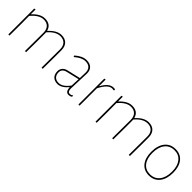

<svg xmlns="http://www.w3.org/2000/svg" viewBox="217 -1403 2354 2354"><g transform="rotate(45 1393.5 -226.0)"><path d="M120 -453V-374H125Q202 -457 280 -457Q381 -457 404 -370H409Q488 -457 568 -457Q630 -457 664 -421.5Q698 -386 698 -321V-194L696 0H676L678 -320Q678 -375 649 -406Q620 -437 568 -437Q487 -437 409 -345Q410 -337 410 -321V-194L408 0H388L390 -320Q390 -375 361 -406Q332 -437 280 -437Q200 -437 120 -341L121 -196L120 0H100V-449Z M1003 -457Q1060 -457 1090.5 -427.5Q1121 -398 1121 -344Q1121 -332 1116 -209Q1111 -86 1111 -73Q1111 -17 1147 -17Q1171 -17 1189 -32L1195 -29L1191 -11Q1171 3 1146 3Q1092 3 1091 -73H1088Q1024 2 957 5Q903 5 873.5 -24.5Q844 -54 844 -107Q844 -143 865.5 -168Q887 -193 926 -202L1098 -242L1101 -340Q1101 -387 1075.5 -412Q1050 -437 1002 -437Q939 -437 865 -372L859 -374L854 -389Q931 -457 1003 -457ZM1097 -221 931 -182Q864 -166 864 -107Q864 -64 888 -39.5Q912 -15 956 -15Q1025 -15 1092 -106Z M1335 -453V-342H1339Q1399 -452 1475 -452Q1488 -452 1502 -450V-431L1497 -429Q1482 -432 1470 -432Q1401 -432 1335 -301V0H1315V-449Z M1632 -453V-374H1637Q1714 -457 1792 -457Q1893 -457 1916 -370H1921Q2000 -457 2080 -457Q2142 -457 2176 -421.5Q2210 -386 2210 -321V-194L2208 0H2188L2190 -320Q2190 -375 2161 -406Q2132 -437 2080 -437Q1999 -437 1921 -345Q1922 -337 1922 -321V-194L1920 0H1900L1902 -320Q1902 -375 1873 -406Q1844 -437 1792 -437Q1712 -437 1632 -341L1633 -196L1632 0H1612V-449Z M2546 -457Q2631 -457 2680 -396.5Q2729 -336 2729 -230Q2729 -121 2678.5 -58Q2628 5 2539 5Q2454 5 2405 -55.5Q2356 -116 2356 -222Q2356 -331 2406.5 -394Q2457 -457 2546 -457ZM2546 -437Q2467 -437 2421.5 -380Q2376 -323 2376 -222Q2376 -125 2419.5 -70Q2463 -15 2539 -15Q2618 -15 2663.5 -72Q2709 -129 2709 -230Q2709 -327 2665.5 -382Q2622 -437 2546 -437Z"/></g></svg>

Font: Alegreya Sans Thin
Style: Regular
Weight: 100
Designer: Juan Pablo del Peral
Foundry: Huerta Tipografica
Version: Version 2.007